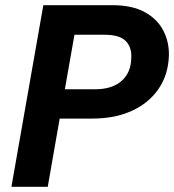

<svg xmlns="http://www.w3.org/2000/svg" viewBox="-20 -720 671 740"><path d="M24 0 147 -700H413Q489 -700 537.5 -673.5Q586 -647 609 -603Q632 -559 631 -507Q629 -433 591.5 -378Q554 -323 488.5 -293Q423 -263 336 -263H210L164 0ZM230 -376H347Q412 -376 448.5 -408Q485 -440 486 -497Q488 -539 464 -562.5Q440 -586 384 -586H267Z"/></svg>

Font: DM Sans 18pt ExtraBold
Style: Italic
Weight: 800
Italic angle: -10°
Designer: Colophon Foundry, Jonny Pinhorn
Foundry: Colophon Foundry
Version: Version 4.004;gftools[0.9.30]